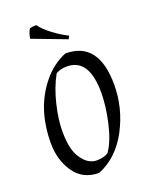

<svg xmlns="http://www.w3.org/2000/svg" viewBox="-161 -954 836 1056"><g transform="rotate(-20 257.0 -426.0)"><path d="M394 -396Q394 -596 265 -596Q227 -596 200 -580Q162 -512 141 -424.5Q120 -337 120 -271Q120 -205 132 -161.5Q144 -118 174.5 -86Q205 -54 245 -54Q285 -54 312 -71Q350 -125 372 -221Q394 -317 394 -396ZM282 -666Q476 -666 476 -413Q476 -277 411.5 -154.5Q347 -32 233 15Q138 15 88 -57.5Q38 -130 38 -228.5Q38 -327 64.5 -411Q91 -495 147.5 -564.5Q204 -634 282 -666ZM326 -733 128 -808Q128 -817 134 -835.5Q140 -854 146 -862Q161 -867 185 -867Q207 -836 250.5 -803.5Q294 -771 335 -751Z"/></g></svg>

Font: Almendra
Style: Italic
Weight: 400
Italic angle: -12°
Designer: Ana Sanfelippo
Foundry: Ana Sanfelippo
Version: Version 1.004